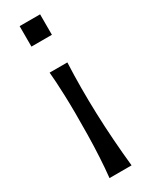

<svg xmlns="http://www.w3.org/2000/svg" viewBox="-306 -1287 1050 1341"><g transform="rotate(-30 219.0 -616.5)"><path d="M127 -1068V-1233H292V-1068ZM140 0Q156 -151 159 -340Q162 -529 157.5 -654Q153 -779 146 -847H289Q271 -446 318 0Z"/></g></svg>

Font: OpenDyslexic
Style: Regular
Weight: 400
Designer: Abbie Gonzalez
Version: Version 0.920;hotconv 1.0.109;makeotfexe 2.5.65596